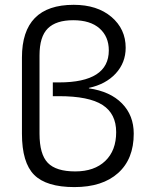

<svg xmlns="http://www.w3.org/2000/svg" viewBox="-20 -760 609 790"><path d="M70.3 -210V-523.4Q70.3 -740.2 283.2 -740.2Q379.9 -740.2 438.5 -690.4Q497.1 -640.6 497.1 -563.5Q497.1 -502 456.1 -457.5Q415 -413.1 345.7 -398.4V-396.5Q433.6 -383.8 481.9 -334.5Q530.3 -285.2 530.3 -210Q530.3 -105.5 465.8 -47.9Q401.4 9.8 286.1 9.8Q170.9 9.8 120.6 -40.5Q70.3 -90.8 70.3 -210ZM142.6 -210Q142.6 -125 176.8 -89.8Q210.9 -54.7 289.6 -54.7Q368.2 -54.7 413.1 -97.7Q458 -140.6 458 -216.3Q458 -292 401.9 -328.1Q345.7 -364.3 222.7 -364.3H197.3V-420.9H222.7Q427.7 -420.9 427.7 -552.7Q427.7 -609.4 389.6 -643.1Q351.6 -676.8 281.2 -676.8Q210.9 -676.8 176.8 -643.1Q142.6 -609.4 142.6 -532.2Z"/></svg>

Font: GenEi M Gothic v2 Regular
Style: Regular
Weight: 400
Version: Version 2.0